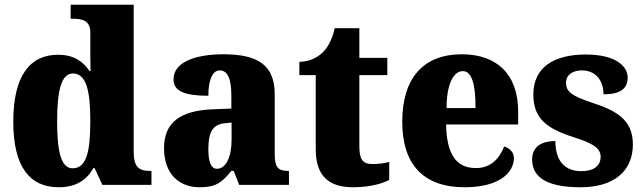

<svg xmlns="http://www.w3.org/2000/svg" viewBox="-20 -780 2713 810"><path d="M228 10C301 10 346 -21 374 -71H379L412 0H619V-59H611C565 -59 544 -77 544 -140V-760H278V-701H286C327 -701 361 -694 361 -642V-593C361 -554 361 -510 362 -480H358C331 -519 294 -549 225 -549C106 -549 36 -460 36 -267C36 -75 106 10 228 10ZM286 -70C239 -70 221 -136 221 -269C221 -398 239 -470 287 -470C344 -470 361 -398 361 -270C361 -137 344 -70 286 -70Z M821 10C888 10 914 -7 956 -59H966L989 0H1199V-59H1195C1153 -59 1139 -75 1139 -129V-382C1139 -506 1067 -551 923 -551C808 -551 712 -520 712 -445C712 -395 759 -376 859 -376C859 -447 878 -483 907 -483C940 -483 956 -449 956 -375V-322L880 -319C741 -314 672 -264 672 -155C672 -43 739 10 821 10ZM895 -68C870 -68 859 -98 859 -151C859 -220 876 -255 928 -260L957 -263V-191C957 -117 933 -68 895 -68Z M1470 10C1548 10 1600 -9 1622 -21V-97C1602 -91 1576 -88 1551 -88C1506 -88 1496 -112 1496 -167V-463H1614V-536H1496V-661H1392C1383 -619 1366 -586 1349 -567C1331 -546 1296 -520 1243 -519V-463H1312V-150C1312 -32 1373 10 1470 10Z M1940 10C2091 10 2148 -55 2148 -113C2148 -138 2130 -155 2107 -162C2086 -110 2051 -71 1987 -71C1906 -71 1864 -128 1862 -255H2166V-309C2166 -467 2076 -551 1928 -551C1769 -551 1677 -454 1677 -266C1677 -91 1762 10 1940 10ZM1986 -324H1864C1864 -425 1893 -480 1933 -480C1970 -480 1987 -424 1986 -324Z M2429 10C2576 10 2650 -63 2650 -171C2650 -274 2581 -313 2480 -346C2393 -375 2368 -392 2368 -431C2368 -465 2397 -483 2435 -483C2486 -483 2526 -448 2526 -382C2597 -382 2628 -406 2628 -453C2628 -500 2579 -550 2451 -550C2318 -550 2230 -497 2230 -381C2230 -280 2287 -237 2401 -201C2478 -176 2514 -157 2514 -118C2514 -86 2492 -58 2432 -58C2368 -58 2323 -95 2323 -185C2269 -185 2225 -164 2225 -108C2225 -42 2271 10 2429 10Z"/></svg>

Font: Noto Serif Georgian SemiCondensed Black
Style: Regular
Weight: 900
Width: 4
Designer: Monotype Design Team, Akaki Razmadze
Foundry: Google LLC
Version: Version 2.003